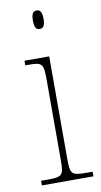

<svg xmlns="http://www.w3.org/2000/svg" viewBox="-85 -778 429 818"><g transform="rotate(-10 129.0 -369.0)"><path d="M135 -658C149 -658 158 -666 158 -698C158 -729 149 -738 135 -738C121 -738 112 -729 112 -698C112 -666 121 -658 135 -658ZM28 0H251V-20H227C159 -20 154 -25 154 -95V-536H47V-516H61C120 -516 126 -511 126 -438V-95C126 -25 121 -20 53 -20H28Z"/></g></svg>

Font: Noto Serif Thai SemiCondensed Thin
Style: Regular
Weight: 100
Width: 4
Designer: Monotype Design Team
Foundry: Monotype Imaging Inc.
Version: Version 2.002